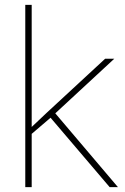

<svg xmlns="http://www.w3.org/2000/svg" viewBox="-20 -770 513 790"><path d="M431.2 0 188 -285.6 187 -284.7 110.4 -219.2V0H84V-750H110.4V-247.6L172.4 -306.2L412.6 -528.3H450.2L207.5 -303.7L465.3 0Z"/></svg>

Font: Vazirmatn RD UI Thin
Style: Regular
Weight: 100
Designer: Saber Rastikerdar
Foundry: Saber Rastikerdar
Version: Version 33.003